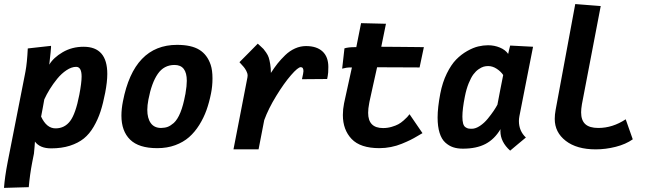

<svg xmlns="http://www.w3.org/2000/svg" viewBox="-43 -724 3169 942"><path d="M346.2 -259.3Q357.4 -317.9 357.4 -348.6Q357.4 -396 330.6 -396Q308.1 -396 283.4 -379.6Q258.8 -363.3 238 -337.9Q217.3 -312.5 201.2 -286.4Q185.1 -260.3 174.3 -236.3Q171.9 -222.2 166.7 -194.1Q161.6 -166 158.7 -151.9Q185.5 -94.2 229.5 -94.2Q273.9 -94.2 301 -129.9Q328.1 -165.5 346.2 -259.3ZM79.6 -360.8Q80.1 -362.8 80.8 -367.2Q81.5 -371.6 82 -373.5Q89.8 -414.6 93.3 -486.3Q112.3 -488.3 150.1 -492.7Q188 -497.1 207 -499Q207 -498.5 207.3 -496.6Q207.5 -494.6 207.5 -493.7Q207.5 -483.4 198.7 -406.7Q218.8 -440.9 264.4 -467.8Q310.1 -494.6 367.2 -494.6Q483.4 -494.6 483.4 -361.3Q483.4 -322.8 473.1 -269Q462.9 -216.3 450.2 -177.2Q437.5 -138.2 416.7 -102.5Q396 -66.9 368.2 -44.4Q340.3 -22 299.8 -9Q259.3 3.9 207.5 3.9Q152.8 3.9 128.4 -29.3Q127.9 -22.5 126.5 -2.4Q125 17.6 123.5 29.8Q122.1 37.1 119.1 52Q116.2 66.9 114.7 74.2Q103.5 132.3 98.1 194.3Q78.1 194.8 37.6 196Q-2.9 197.3 -23.4 197.8Q-19.5 144 -5.4 71.3Z M809.6 -120.6Q846.7 -154.8 865.7 -258.8Q866.2 -260.3 866.7 -262.7Q867.2 -265.1 867.2 -266.6Q873.5 -302.2 873.5 -327.6Q873.5 -405.3 813.5 -405.3Q761.2 -405.3 731 -361.3Q700.7 -317.4 685.1 -235.4Q679.7 -207 679.7 -185.1Q679.7 -143.6 696.8 -119.9Q713.9 -96.2 747.6 -96.2Q767.1 -96.7 780.3 -101.8Q793.5 -106.9 809.6 -120.6ZM728 2.9Q638.2 2.9 595.5 -38.8Q552.7 -80.6 552.7 -156.7Q552.7 -189.5 560.1 -226.6Q613.8 -503.9 825.7 -503.9Q896 -503.9 935.1 -479.7Q974.1 -455.6 990.7 -405.8Q999.5 -379.4 999.5 -339.4Q999.5 -300.8 992.2 -265.1Q983.4 -221.2 970 -183.6Q956.5 -146 934.6 -110.8Q912.6 -75.7 884.5 -51Q856.4 -26.4 816.7 -11.7Q776.9 2.9 729 2.9Z M1286.1 -366.2Q1303.2 -392.6 1318.8 -412.4Q1334.5 -432.1 1356.4 -453.4Q1378.4 -474.6 1404.5 -486.3Q1430.7 -498 1458.5 -498Q1510.7 -498 1539.3 -471.7Q1567.9 -445.3 1567.9 -395.5Q1567.9 -365.2 1564.9 -351.1L1562 -336.4Q1541.5 -335.9 1500.2 -335.9Q1459 -335.9 1438.5 -335.4Q1445.8 -367.2 1445.8 -375Q1445.8 -394.5 1432.6 -394.5Q1418.9 -394.5 1384.8 -355.2Q1350.6 -315.9 1312.3 -253.4Q1273.9 -190.9 1253.4 -134.8L1225.6 8.8H1102.5Q1113.8 -49.8 1136.7 -167.2Q1159.7 -284.7 1170.9 -343.8Q1171.9 -349.6 1171.9 -353Q1171.9 -364.3 1165.3 -376.5Q1158.7 -388.7 1152.8 -395.5Q1147 -402.3 1131.8 -418.9Q1147 -434.1 1177 -464.4Q1207 -494.6 1221.7 -509.8Q1223.6 -507.8 1234.6 -498Q1245.6 -488.3 1249.8 -483.6Q1253.9 -479 1262.7 -466.3Q1271.5 -453.6 1275.4 -441.7Q1279.3 -429.7 1282.7 -409.7Q1286.1 -389.6 1286.1 -366.2Z M2029.8 -70.8Q2025.9 -68.8 2006.3 -57.1Q1986.8 -45.4 1970 -37.1Q1953.1 -28.8 1928.2 -18.6Q1903.3 -8.3 1875 -2.7Q1846.7 2.9 1818.4 2.9Q1725.1 2.9 1682.1 -42.2Q1639.2 -87.4 1639.2 -159.7Q1639.2 -188.5 1645 -216.8L1649.4 -237.3Q1663.6 -303.7 1683.6 -393.1H1676.8Q1656.2 -393.1 1635.7 -387.2Q1637.7 -403.8 1641.4 -437Q1645 -470.2 1647 -486.8Q1666 -492.7 1697.8 -492.7H1705.1Q1708.5 -509.8 1716.8 -551.5Q1725.1 -593.3 1728.5 -610.4Q1749 -609.9 1789.8 -608.9Q1830.6 -607.9 1850.6 -607.4Q1844.7 -576.7 1827.6 -494.6Q1851.1 -494.6 1902.1 -494.1Q1953.1 -493.7 1994.6 -493.2Q2036.1 -492.7 2036.6 -492.7Q2033.2 -476.1 2026.1 -442.9Q2019 -409.7 2015.6 -393.1Q1981.9 -393.1 1910.6 -393.6Q1839.4 -394 1807.1 -394Q1796.9 -350.1 1786.9 -303.2Q1776.9 -256.3 1772 -235.4Q1771 -231.9 1769.8 -225.3Q1768.6 -218.8 1768.1 -215.8Q1763.2 -191.4 1763.2 -170.4Q1763.2 -95.7 1836.4 -95.7Q1858.4 -95.7 1878.4 -101.6Q1898.4 -107.4 1911.1 -114.3Q1923.8 -121.1 1937 -132.8Q1950.2 -144.5 1954.8 -149.7Q1959.5 -154.8 1966.3 -163.6Z M2237.8 -250.5Q2225.6 -189.5 2225.6 -151.9Q2225.6 -130.9 2229.2 -117.9Q2232.9 -105 2240.7 -99.9Q2248.5 -94.7 2254.6 -93.5Q2260.7 -92.3 2272 -92.3Q2290.5 -92.3 2311.8 -106.4Q2333 -120.6 2350.1 -141.6Q2367.2 -162.6 2378.9 -179.9Q2390.6 -197.3 2397.5 -210.4Q2401.9 -234.9 2411.4 -283.4Q2420.9 -332 2425.8 -356Q2414.1 -373.5 2393.8 -386.7Q2373.5 -399.9 2352.1 -399.9Q2340.8 -399.9 2330.1 -397Q2319.3 -394 2305.4 -384.5Q2291.5 -375 2279.8 -359.4Q2268.1 -343.8 2256.6 -315.7Q2245.1 -287.6 2237.8 -250.5ZM2505.4 -154.3Q2502.9 -140.6 2502.9 -130.4Q2502.9 -81.5 2537.1 -49.3Q2523.9 -38.6 2498.3 -17.1Q2472.7 4.4 2460 15.1Q2412.1 -27.8 2412.1 -80.6Q2412.1 -86.9 2412.6 -90.3Q2382.8 -40.5 2338.6 -17.6Q2294.4 5.4 2228 5.4Q2201.2 5.4 2180.4 -1.5Q2159.7 -8.3 2141.6 -24.7Q2123.5 -41 2113.8 -72Q2104 -103 2104 -147.5Q2104 -195.8 2117.2 -265.1Q2127.9 -320.3 2149.2 -363.5Q2170.4 -406.7 2195.1 -431.9Q2219.7 -457 2249 -473.6Q2278.3 -490.2 2303.2 -496.1Q2328.1 -502 2351.6 -502Q2382.3 -502 2409.4 -490.7Q2436.5 -479.5 2450.2 -459.5Q2451.7 -466.3 2454.8 -480Q2458 -493.7 2460 -500.5L2572.3 -494.6Q2561 -438 2538.8 -324.5Q2516.6 -210.9 2505.4 -154.3Z M2904.3 -694.3 2812 -212.4Q2808.1 -189 2808.1 -172.9Q2808.1 -133.8 2828.6 -115Q2849.1 -96.2 2892.6 -96.2Q2962.4 -96.2 3026.9 -138.7Q3032.7 -122.1 3044.2 -89.4Q3055.7 -56.6 3061.5 -40.5Q3026.9 -16.1 2977.8 -3.7Q2928.7 8.8 2879.9 8.8Q2786.6 8.8 2732.7 -33Q2678.7 -74.7 2678.7 -140.6Q2678.7 -161.6 2683.1 -185.1Q2699.2 -271.5 2731.2 -444.6Q2763.2 -617.7 2779.3 -704.1Q2799.8 -702.1 2841.6 -699.2Q2883.3 -696.3 2904.3 -694.3Z"/></svg>

Font: Fantasque Sans Mono
Style: Bold Italic
Weight: 700
Italic angle: -11°
Monospace: yes
Designer: Jany Belluz
Version: Version 1.7.1